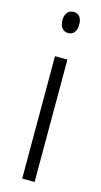

<svg xmlns="http://www.w3.org/2000/svg" viewBox="-116 -769 426 806"><g transform="rotate(15 97.0 -366.0)"><path d="M99 -732C74 -732 62 -713 62 -686C62 -659 75 -640 99 -640C122 -640 135 -658 135 -686C135 -713 124 -732 99 -732ZM125 -532H71V0H125Z"/></g></svg>

Font: Noto Sans Myanmar UI ExtraCondensed Light
Style: Regular
Weight: 300
Width: 2
Designer: Monotype Design Team
Foundry: Monotype Imaging Inc.
Version: Version 2.103